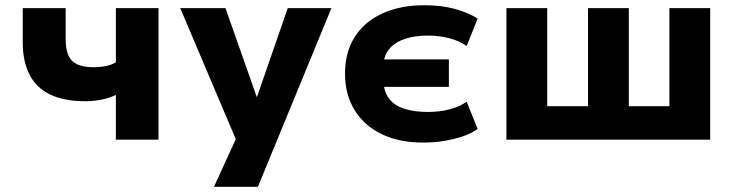

<svg xmlns="http://www.w3.org/2000/svg" viewBox="-20 -534 2816 734"><path d="M423 0V-171Q395 -158 365 -152.5Q335 -147 307 -147Q225 -147 172 -172.5Q119 -198 93 -248.5Q67 -299 67 -371V-503H231V-384Q231 -350 240 -326Q249 -302 272.5 -289.5Q296 -277 338 -277Q362 -277 384.5 -281.5Q407 -286 423 -296V-503H586V0Z M798 180 903 -49V49L669 -503H842L962 -162L1080 -503H1247L966 180Z M1596 11Q1506 11 1439.5 -21Q1373 -53 1336 -112.5Q1299 -172 1299 -253Q1299 -334 1336 -392.5Q1373 -451 1441.5 -482.5Q1510 -514 1603 -514Q1667 -514 1718.5 -500Q1770 -486 1806 -463L1764 -358Q1736 -378 1697 -388Q1658 -398 1615 -398Q1566 -398 1528.5 -385.5Q1491 -373 1469.5 -348.5Q1448 -324 1446 -287L1438 -307H1696V-202H1438L1446 -226Q1447 -182 1468.5 -155.5Q1490 -129 1528 -117.5Q1566 -106 1615 -106Q1659 -106 1697 -115.5Q1735 -125 1764 -145L1806 -41Q1782 -24 1750 -13Q1718 -2 1679.5 4.5Q1641 11 1596 11Z M1916 0V-503H2072V-128H2228V-503H2384V-128H2539V-503H2695V0Z"/></svg>

Font: Nunito Sans 7pt ExtraBold
Style: Regular
Weight: 800
Designer: Vernon Adams
Foundry: Vernon Adams
Version: Version 3.101;gftools[0.9.27]